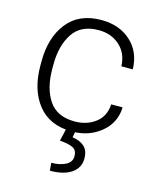

<svg xmlns="http://www.w3.org/2000/svg" viewBox="-113 -617 745 912"><g transform="rotate(15 259.0 -160.5)"><path d="M272.9 -39.6Q332.5 -39.6 374.8 -71.8Q417 -104 419.9 -163.1H476.1Q473.6 -86.9 415 -38.6Q356.4 9.8 272.9 9.8Q163.1 9.8 105.2 -62.7Q47.4 -135.3 47.4 -253.9V-274.4Q47.4 -392.1 105.2 -465.1Q163.1 -538.1 272.5 -538.1Q360.4 -538.1 417 -487.3Q473.6 -436.5 476.1 -350.1H419.9Q417.5 -413.6 376 -450.9Q334.5 -488.3 272.5 -488.3Q185.5 -488.3 145.8 -428.2Q106 -368.2 106 -274.4V-253.9Q106 -158.2 145.8 -98.9Q185.5 -39.6 272.9 -39.6ZM289.1 4.4 283.2 35.6Q318.8 40 341.3 59.3Q363.8 78.6 363.8 119.1Q363.8 164.1 326.2 190.4Q288.6 216.8 220.2 216.8L216.8 178.7Q257.8 178.7 286.6 164.1Q315.4 149.4 315.4 120.1Q315.4 92.3 296.1 81.3Q276.9 70.3 229.5 66.4L243.7 4.4Z"/></g></svg>

Font: Roboto Web
Style: Light
Weight: 300
Designer: Google
Version: Version 1.200310; 2013